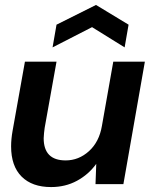

<svg xmlns="http://www.w3.org/2000/svg" viewBox="-20 -746 609 778"><path d="M187 12Q110 12 67.5 -30.5Q25 -73 25 -153Q25 -182 31 -216L81 -496H209L161 -228Q160 -221 158.5 -207.5Q157 -194 157 -186Q157 -96 246 -96Q299 -96 340.5 -133.5Q382 -171 393 -236L439 -496H567L480 0H367L370 -82Q339 -39 292 -13.5Q245 12 187 12ZM193 -554 209 -646 369 -726 501 -646 485 -554 353 -636Z"/></svg>

Font: Rethink Sans
Style: Bold Italic
Weight: 700
Italic angle: -10°
Designer: The Rethink Sans project authors (Hans Thiessen). DM Sans designed by Colophon Foundry.
Foundry: Rethink Communications LLC
Version: Version 1.001